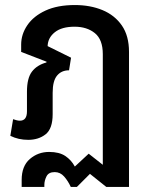

<svg xmlns="http://www.w3.org/2000/svg" viewBox="-20 -548 604 762"><path d="M66 194V166Q66 111 98.5 83Q131 55 175 55Q215 55 239 71Q263 87 277 113L332 62L388 106V-333Q388 -391 356.5 -416.5Q325 -442 276 -442Q225 -442 197.5 -420Q170 -398 169 -365L262 -319L254 -269Q224 -269 206.5 -248Q189 -227 189 -180V-95Q189 -37 161 -15Q133 7 92 7Q53 7 21 -9L32 -75Q38 -73 45 -71Q52 -69 59 -69Q87 -69 87 -106V-184Q87 -238 107 -264Q127 -290 164 -300L165 -303L64 -342V-371Q64 -412 88.5 -448Q113 -484 160.5 -506Q208 -528 277 -528Q338 -528 386.5 -508Q435 -488 463.5 -447Q492 -406 492 -342V194H402L337 142L285 194H261Q250 170 234.5 152.5Q219 135 197 135Q173 135 164.5 152Q156 169 156 186V194Z"/></svg>

Font: Noto Sans Thai UI SemCond Med
Style: Regular
Weight: 500
Width: 4
Designer: Monotype Design Team
Foundry: Monotype Imaging Inc.
Version: Version 2.000; ttfautohint (v1.8.4.7-5d5b)